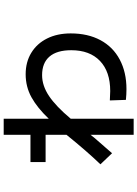

<svg xmlns="http://www.w3.org/2000/svg" viewBox="128 -808 744 1040"><g transform="rotate(-90 500.0 -288.0)"><path d="M839 -277Q839 -184 802.5 -116Q766 -48 697.5 -11.5Q629 25 537 25Q509 25 479 22L476 -65Q512 -63 527 -63Q632 -63 690 -118.5Q748 -174 748 -274Q748 -352 713.5 -392Q679 -432 613 -432Q556 -432 500 -394.5Q444 -357 377 -277V64H290V-170Q276 -151 260.5 -134Q245 -117 238 -108Q231 -100 219.5 -87Q208 -74 190 -53L130 -116Q202 -191 290 -300V-413H142V-495H290V-640H377V-396Q436 -458 493 -489.5Q550 -521 618 -521Q684 -521 734 -490.5Q784 -460 811.5 -405Q839 -350 839 -277Z"/></g></svg>

Font: IBM Plex Sans JP Medium
Style: Regular
Weight: 500
Designer: Mike Abbink; Paul van der Laan; Pieter van Rosmalen; Wujin Sim; Yejin Wi; Jinhee Kim; Boomi Park; Yona Kim; Kichan Ma
Foundry: Sandoll Inc.
Version: Version 1.001